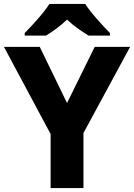

<svg xmlns="http://www.w3.org/2000/svg" viewBox="-20 -951 678 971"><path d="M319 -430 459 -714H638L402 -278V0H236V-273L0 -714H181ZM411 -931H230Q208 -897 170.5 -854.5Q133 -812 105 -784V-771H213Q239 -787 266 -807Q293 -827 319 -852Q345 -827 373.5 -807Q402 -787 428 -771H536V-784Q509 -811 471 -854Q433 -897 411 -931Z"/></svg>

Font: Noto Sans UI Extra
Style: Regular
Weight: 800
Designer: Monotype Design Team
Foundry: Monotype Imaging Inc.
Version: Version 1.901